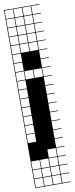

<svg xmlns="http://www.w3.org/2000/svg" viewBox="-115 -841 444 1142"><g transform="rotate(-10 107.0 -269.5)"><path d="M110.7 -803.6V-753.6H160.7V-803.6ZM110.7 -700H160.7V-750H110.7ZM57.1 -700H107.1V-750H57.1ZM3.6 -700H53.6V-750H3.6ZM110.7 -646.4H160.7V-696.4H110.7ZM57.1 -646.4H107.1V-696.4H57.1ZM3.6 -646.4H53.6V-696.4H3.6ZM110.7 -592.9H160.7V-642.9H110.7ZM57.1 -592.9H107.1V-642.9H57.1ZM3.6 -592.9H53.6V-642.9H3.6ZM110.7 -539.3H160.7V-589.3H110.7ZM57.1 -539.3H107.1V-589.3H57.1ZM3.6 -539.3H53.6V-589.3H3.6ZM3.6 -485.7H53.6V-535.7H3.6ZM3.6 -432.1H53.6V-482.1H3.6ZM3.6 -378.6H53.6V-428.6H3.6ZM57.1 -378.6H107.1V-428.6H57.1ZM110.7 -378.6H160.7V-428.6H110.7ZM3.6 -325H53.6V-375H3.6ZM3.6 -271.4H53.6V-321.4H3.6ZM3.6 -217.9H53.6V-267.9H3.6ZM3.6 -164.3H53.6V-214.3H3.6ZM3.6 -110.7H53.6V-160.7H3.6ZM3.6 -57.1H53.6V-107.1H3.6ZM53.6 -53.6H3.6V-3.6H53.6ZM110.7 103.6H160.7V53.6H110.7ZM57.1 210.7H107.1V160.7H57.1ZM3.6 210.7H53.6V160.7H3.6ZM110.7 210.7H160.7V160.7H110.7ZM57.1 264.3H107.1V214.3H57.1ZM3.6 264.3H53.6V214.3H3.6ZM110.7 264.3H160.7V214.3H110.7ZM57.1 -803.6V-753.6H107.1V-803.6ZM3.6 -803.6V-753.6H53.6V-803.6ZM0 267.9V-807.1H214.3V-803.6H164.3V-753.6H214.3V-750H164.3V-700H214.3V-696.4H164.3V-646.4H214.3V-642.9H164.3V-592.9H214.3V-589.3H164.3V-539.3H214.3V-535.7H164.3V-485.7H214.3V-482.1H164.3V-432.1H214.3V-428.6H164.3V-378.6H214.3V-375H164.3V-325H214.3V-321.4H164.3V-271.4H214.3V-267.9H164.3V-217.9H214.3V-214.3H164.3V-164.3H214.3V-160.7H164.3V-110.7H214.3V-107.1H164.3V-57.1H214.3V-53.6H164.3V-3.6H214.3V0H164.3V50H214.3V53.6H164.3V103.6H214.3V107.1H164.3V157.1H214.3V160.7H164.3V210.7H214.3V214.3H164.3V264.3H214.3V267.9ZM160.7 157.1V107.1H3.6V157.1H53.6V107.1H57.1V157.1H107.1V107.1H110.7V157.1Z"/></g></svg>

Font: Jersey 10 Charted
Style: Regular
Weight: 400
Designer: Sarah Cadigan-Fried
Version: Version 1.000; ttfautohint (v1.8.4.7-5d5b)